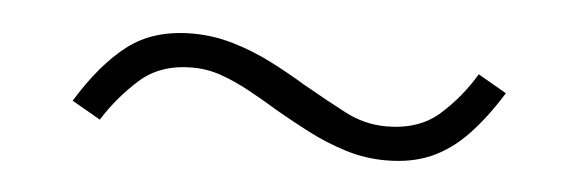

<svg xmlns="http://www.w3.org/2000/svg" viewBox="-26 -398 652 221"><g transform="rotate(5 300.0 -287.0)"><path d="M424 -224Q400 -224 377.5 -231Q355 -238 334.5 -248.5Q314 -259 295 -270Q277 -281 259.5 -290.5Q242 -300 226 -305.5Q210 -311 193 -311Q156 -311 132.5 -290Q109 -269 92 -242L59 -261Q86 -305 115.5 -327.5Q145 -350 190 -350Q214 -350 237.5 -343Q261 -336 282.5 -325Q304 -314 322 -303Q350 -287 373 -275Q396 -263 421 -263Q459 -263 482.5 -284Q506 -305 522 -332L555 -313Q537 -284 518 -264Q499 -244 476.5 -234Q454 -224 424 -224Z"/></g></svg>

Font: Nunito Sans 12pt ExtraLight 12pt ExtraLight
Style: Italic
Weight: 250
Italic angle: -9°
Version: Version 3.101;gftools[0.9.27]